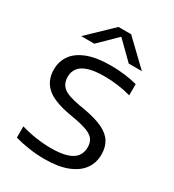

<svg xmlns="http://www.w3.org/2000/svg" viewBox="-193 -910 928 1025"><g transform="rotate(30 271.0 -397.0)"><path d="M242 7.5Q195.5 7.5 148 0.8Q100.5 -6 58 -18V-87.5Q89.5 -78 122.2 -71.8Q155 -65.5 185.5 -62.8Q216 -60 241.5 -60Q302 -60 339.5 -71.8Q377 -83.5 394.2 -106.2Q411.5 -129 411.5 -161.5Q411.5 -189.5 399.2 -208Q387 -226.5 357 -238.8Q327 -251 274.5 -260.5L240.5 -266.5Q134.5 -285.5 90.8 -325.8Q47 -366 47 -432.5Q47 -482 73.8 -520.2Q100.5 -558.5 157.2 -580.5Q214 -602.5 302.5 -602.5Q345.5 -602.5 387 -597.2Q428.5 -592 464.5 -582.5V-513.5Q424.5 -524.5 383.5 -530Q342.5 -535.5 301 -535.5Q239.5 -535.5 202 -523.5Q164.5 -511.5 147.5 -489Q130.5 -466.5 130.5 -436Q130.5 -394 157.5 -371.2Q184.5 -348.5 259.5 -335L293.5 -329.5Q368.5 -316 412.2 -294.8Q456 -273.5 475.2 -241.5Q494.5 -209.5 494.5 -165Q494.5 -113.5 466.5 -75Q438.5 -36.5 382.5 -14.5Q326.5 7.5 242 7.5ZM84.5 -659 232.5 -801H310.5L458.5 -659H377.5L260 -774.5H283L165.5 -659Z"/></g></svg>

Font: Encode Sans SC Expanded
Style: Regular
Weight: 400
Width: 7
Designer: Multiple Designers
Foundry: Impallari Type
Version: Version 3.002